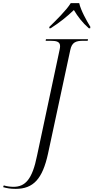

<svg xmlns="http://www.w3.org/2000/svg" viewBox="-169 -964 596 1224"><path d="M146 -793 145 -784H154C211 -820 258 -858 302 -900C327 -858 356 -820 397 -784H406L407 -793C383 -832 346 -898 336 -944H282C254 -898 186 -832 146 -793ZM-69 240C44 240 102 176 137 16L279 -645C289 -694 314 -704 361 -704H390L392 -714H124L122 -704H153C192 -704 214 -698 214 -670C214 -664 213 -654 211 -647L67 29C37 179 -8 227 -83 227C-102 227 -126 224 -145 218L-149 229C-125 236 -103 240 -69 240Z"/></svg>

Font: Noto Serif Display Light
Style: Italic
Weight: 300
Italic angle: -12°
Designer: Monotype Design Team
Foundry: Monotype Imaging Inc.
Version: Version 2.009